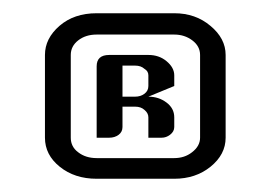

<svg xmlns="http://www.w3.org/2000/svg" viewBox="-20 -458 409 290"><path d="M47.9 -250V-375Q47.9 -399.9 69.8 -418.9Q91.8 -438 126 -438H243.2Q275.4 -438 297.9 -418.9Q320.8 -399.9 320.8 -375V-250Q320.8 -224.6 297.9 -206.1Q275.4 -188 243.2 -188H126Q92.8 -188 70.3 -206.1Q47.9 -224.1 47.9 -250ZM86.9 -250Q86.9 -236.3 98.1 -228Q109.4 -219.2 126 -219.2H243.2Q258.8 -219.2 270 -228Q282.2 -237.3 282.2 -250V-375Q282.2 -388.2 270.5 -397Q258.8 -405.8 243.2 -405.8H126Q109.4 -405.8 98.1 -397Q86.9 -388.2 86.9 -375ZM126 -250V-357.9Q126 -375 145 -375H204.1Q220.2 -375 231.4 -365.7Q243.2 -356 243.2 -344.2V-328.1L204.1 -312Q219.7 -312 231.4 -303.2Q243.2 -294.4 243.2 -280.8V-266.1Q243.2 -259.3 236.8 -254.4Q231 -250 224.1 -250H204.1V-280.8Q204.1 -287.1 198.2 -292Q192.9 -296.9 184.1 -296.9H165V-266.1Q165 -258.8 159.2 -254.4Q153.3 -250 145 -250ZM165 -312H184.1Q192.4 -312 198.2 -316.4Q204.1 -320.8 204.1 -328.1V-344.2Q204.1 -350.6 198.2 -354Q192.9 -358.9 184.1 -358.9H165Z"/></svg>

Font: Hhenum
Style: Regular
Weight: 400
Designer: T. Christopher White
Version: Version 1.0